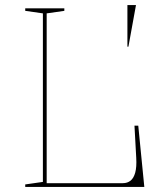

<svg xmlns="http://www.w3.org/2000/svg" viewBox="-20 -741 642 761"><path d="M80 0V-10L150 -20V-688L80 -698V-708H235V-698L165 -688V-15H467Q485 -15 497.5 -25Q510 -35 516 -57Q522 -79 520 -115L513 -243H528L552 0ZM485 -556V-721H519L489 -556Z"/></svg>

Font: Kalnia Thin
Style: Regular
Weight: 250
Designer: Frida Medrano
Foundry: Frida Medrano
Version: Version 1.105